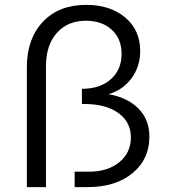

<svg xmlns="http://www.w3.org/2000/svg" viewBox="-20 -765 689 785"><path d="M89.8 -490.2Q89.8 -606.4 155.3 -675.8Q220.7 -745.1 332 -745.1Q430.7 -745.1 491.9 -693.6Q553.2 -642.1 553.2 -556.2Q553.2 -493.2 517.8 -445.1Q482.4 -397 423.8 -379.9Q500.5 -366.7 545.7 -321.5Q590.8 -276.4 590.8 -206.1Q590.8 -113.8 521.7 -56.9Q452.6 0 337.9 0H285.2V-63H342.8Q420.4 -63 467.8 -101.8Q515.1 -140.6 515.1 -203.1Q515.1 -266.6 463.6 -303.2Q412.1 -339.8 325.2 -339.8H314.9V-401.9Q389.2 -401.9 433.1 -440.9Q477.1 -480 477.1 -544.9Q477.1 -606.4 437 -643.3Q397 -680.2 331.1 -680.2Q256.3 -680.2 212.2 -630.1Q168 -580.1 168 -495.1V0H89.8Z"/></svg>

Font: Montserrat-Arabic Light
Style: Regular
Weight: 300
Designer: Mohamed Gaber
Foundry: Kief Type Foundry
Version: Version 5.008;PS 005.008;hotconv 1.0.88;makeotf.lib2.5.64775